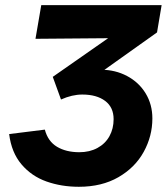

<svg xmlns="http://www.w3.org/2000/svg" viewBox="-20 -720 653 751"><path d="M15.8 -195.6 155.4 -213Q167.4 -167.2 203 -145.9Q238.6 -124.6 290.4 -124.6Q330.4 -124.6 361.1 -141.2Q391.8 -157.8 408.1 -187.3Q424.4 -216.8 424.4 -253.8Q424.4 -300.4 391.2 -325.3Q358 -350.2 301.8 -350.2Q262.2 -350.2 218.6 -330.8L186.4 -419.4L456.8 -608.2L453 -571L118.8 -568.2L141.4 -700H612.2L594.2 -593.2L361.4 -427.6L345.4 -445.6Q359.4 -447.2 374.8 -447.2Q430.8 -447.2 477.1 -422.6Q523.4 -398 549.7 -354.7Q576 -311.4 576 -256.6Q576 -187.6 542.2 -126.1Q508.4 -64.6 443.3 -27Q378.2 10.6 288.4 10.6Q220.2 10.6 161.8 -10.1Q103.4 -30.8 64.1 -77.1Q24.8 -123.4 15.8 -195.6Z"/></svg>

Font: Fixel Italic Variable Display Thin
Style: Italic
Weight: 100
Italic angle: -10°
Designer: AlfaBravo + MacPaw
Foundry: Kyrylo Tkachov, Marchela Mozhyna, Serhii Makarenko, Maria Weinstein, Zakhar Kryvoshyya
Version: Version 1.210;Glyphs 3.2 (3217)